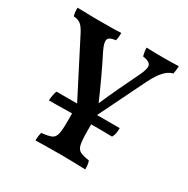

<svg xmlns="http://www.w3.org/2000/svg" viewBox="-155 -817 942 960"><g transform="rotate(30 315.5 -337.5)"><path d="M374 -264V-168Q374 -116 379.5 -91.5Q385 -67 402 -58.5Q419 -50 454 -45Q458 -35 459.5 -23Q461 -11 461 3Q427 2 390 1Q353 0 321 0Q296 0 268 0.5Q240 1 214.5 1Q189 1 173 2Q173 -11 174.5 -23Q176 -35 179 -45Q217 -49 235 -56.5Q253 -64 258.5 -87Q264 -110 264 -158V-264ZM358 -225H280L102 -572Q86 -604 70.5 -617Q55 -630 29 -631Q25 -643 24 -654.5Q23 -666 23 -678Q38 -678 57.5 -677.5Q77 -677 97.5 -676.5Q118 -676 137 -676Q156 -676 182.5 -676Q209 -676 234.5 -676.5Q260 -677 276 -678Q276 -665 275 -655Q274 -645 271 -633Q233 -629 228 -611Q223 -593 244 -551Q269 -502 298.5 -439Q328 -376 357 -309H350Q380 -378 407.5 -436Q435 -494 457 -539Q482 -589 475 -607.5Q468 -626 429 -631Q426 -643 424 -654Q422 -665 422 -678Q441 -677 469.5 -676.5Q498 -676 521 -676Q544 -676 567 -676.5Q590 -677 608 -678Q608 -666 606.5 -655.5Q605 -645 603 -633Q578 -627 555 -603Q532 -579 507 -529ZM131 -205Q131 -218 134.5 -235.5Q138 -253 142 -262H292H347H507Q507 -245 504.5 -231.5Q502 -218 495 -206Q467 -207 444 -207Q421 -207 397.5 -207Q374 -207 344 -207H291Q265 -207 242 -206.5Q219 -206 193 -205.5Q167 -205 131 -205Z"/></g></svg>

Font: Vollkorn Medium
Style: Regular
Weight: 500
Designer: Friedrich Althausen
Foundry: Friedrich Althausen
Version: Version 5.000